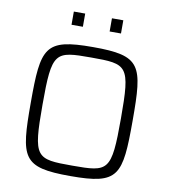

<svg xmlns="http://www.w3.org/2000/svg" viewBox="-94 -945 907 1032"><g transform="rotate(10 360.0 -429.0)"><path d="M225 -794H287V-866H225ZM433 -794H495V-866H433ZM360 8C623 8 638 -41 638 -344C638 -647 623 -696 360 -696C97 -696 82 -647 82 -344C82 -41 97 8 360 8ZM360 -49C162 -49 146 -54 146 -344C146 -634 162 -639 360 -639C558 -639 574 -634 574 -344C574 -54 558 -49 360 -49Z"/></g></svg>

Font: Saira UNSAM Light SC
Style: Regular
Weight: 300
Designer: Hector Gatti with collaboration of the Omnibus-Type team
Foundry: Omnibus-Type
Version: Version 1.072;PS 001.072;hotconv 1.0.88;makeotf.lib2.5.64775